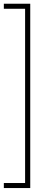

<svg xmlns="http://www.w3.org/2000/svg" viewBox="-24 -832 258 1005"><path d="M-3.9 -812.5H134.3V152.3H-3.9V126H107.4V-786.1H-3.9Z"/></svg>

Font: Heebo Thin
Style: Regular
Weight: 250
Designer: Oded Ezer
Foundry: Ezer Type House
Version: Version 3.100